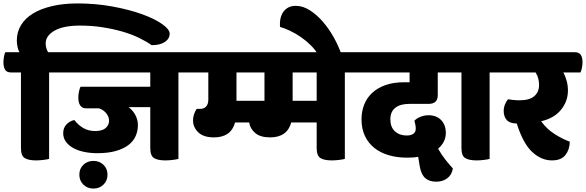

<svg xmlns="http://www.w3.org/2000/svg" viewBox="-55 -924 3412 1118"><path d="M58 -620Q51 -633 47 -651Q43 -669 43 -689Q43 -737 67 -777Q91 -817 136.5 -845Q182 -873 248 -888.5Q314 -904 397 -904Q503 -904 600.5 -886Q698 -868 771.5 -841.5Q845 -815 889 -784Q933 -753 933 -728Q933 -699 905.5 -680Q878 -661 828 -661Q797 -683 753.5 -704Q710 -725 656 -740.5Q602 -756 540 -765.5Q478 -775 411 -775Q314 -775 262.5 -745.5Q211 -716 211 -671Q211 -656 215 -643Q219 -630 225 -620H288Q312 -620 322.5 -605Q333 -590 333 -561Q333 -548 329.5 -529.5Q326 -511 321 -502H231V1Q223 4 199 7Q175 10 155 10Q111 10 89 -3.5Q67 -17 67 -62V-502H10Q-15 -502 -25 -517.5Q-35 -533 -35 -563Q-35 -575 -32 -593Q-29 -611 -24 -620Z M1041 -620Q1065 -620 1075.5 -605Q1086 -590 1086 -561Q1086 -548 1082.5 -529.5Q1079 -511 1074 -502H984V1Q976 4 952 7Q928 10 908 10Q864 10 842 -3.5Q820 -17 820 -62V-300H694Q719 -281 733.5 -253.5Q748 -226 748 -196Q748 -162 735 -132Q722 -102 693.5 -80Q665 -58 620 -45Q575 -32 511 -32Q473 -32 437.5 -39Q402 -46 374.5 -60.5Q347 -75 330 -97Q313 -119 313 -149Q313 -180 332.5 -200Q352 -220 378 -225Q400 -196 430 -178.5Q460 -161 499 -161Q541 -161 560.5 -178.5Q580 -196 580 -221Q580 -244 564 -264Q548 -284 522 -293H447Q424 -293 412.5 -309.5Q401 -326 401 -356Q401 -373 405 -391.5Q409 -410 414 -419H820V-502H303Q278 -502 268 -517.5Q258 -533 258 -563Q258 -575 261 -593Q264 -611 269 -620ZM489 174Q454 174 430.5 151Q407 128 407 93Q407 58 430.5 35.5Q454 13 489 13Q524 13 547.5 35.5Q571 58 571 93Q571 128 547.5 151Q524 174 489 174Z M1191 -124Q1130 -124 1099.5 -153.5Q1069 -183 1069 -223Q1069 -257 1090 -290H1110Q1133 -290 1145.5 -304Q1158 -318 1158 -344V-502H1061Q1036 -502 1026 -517.5Q1016 -533 1016 -563Q1016 -575 1019 -593Q1022 -611 1027 -620H2010Q2034 -620 2044.5 -605Q2055 -590 2055 -561Q2055 -548 2051.5 -529.5Q2048 -511 2043 -502H1953V1Q1945 4 1921 7Q1897 10 1877 10Q1833 10 1811 -3.5Q1789 -17 1789 -62V-211H1641Q1617 -124 1518 -124Q1461 -124 1431 -149.5Q1401 -175 1396 -211H1314Q1290 -124 1191 -124ZM1485 -502H1322V-337H1485ZM1649 -337H1789V-502H1649Z M1799 -602Q1783 -632 1756 -659Q1729 -686 1698 -707.5Q1667 -729 1634.5 -744.5Q1602 -760 1576 -767Q1575 -772 1575 -777Q1575 -782 1575 -787Q1575 -807 1580.5 -825.5Q1586 -844 1597.5 -858.5Q1609 -873 1626 -881.5Q1643 -890 1667 -890Q1709 -890 1749.5 -864Q1790 -838 1825.5 -797Q1861 -756 1889.5 -704.5Q1918 -653 1935 -602Z M2218 -229Q2218 -184 2244.5 -159.5Q2271 -135 2313 -135Q2338 -135 2352 -145Q2366 -155 2366 -175Q2366 -186 2363.5 -198.5Q2361 -211 2358 -221Q2371 -235 2393.5 -244Q2416 -253 2440 -253Q2487 -253 2514 -224.5Q2541 -196 2541 -150Q2541 -97 2496 -58Q2518 -20 2540 7.5Q2562 35 2582 57Q2576 94 2549.5 114Q2523 134 2485 134Q2444 134 2420.5 112.5Q2397 91 2389 44L2380 -11Q2365 -8 2348.5 -7Q2332 -6 2314 -6Q2258 -6 2209.5 -20Q2161 -34 2125.5 -62Q2090 -90 2070 -132Q2050 -174 2050 -230Q2050 -275 2065.5 -314.5Q2081 -354 2112 -383Q2143 -412 2189.5 -428.5Q2236 -445 2297 -445H2330V-502H2025Q2000 -502 1990 -517.5Q1980 -533 1980 -563Q1980 -575 1983 -593Q1986 -611 1991 -620H2565Q2589 -620 2599.5 -605Q2610 -590 2610 -561Q2610 -548 2606.5 -529.5Q2603 -511 2598 -502H2494V-369Q2494 -319 2439 -319H2327Q2276 -319 2247 -296.5Q2218 -274 2218 -229Z M2853 -620Q2877 -620 2887.5 -605Q2898 -590 2898 -561Q2898 -548 2894.5 -529.5Q2891 -511 2886 -502H2796V1Q2788 4 2764 7Q2740 10 2720 10Q2676 10 2654 -3.5Q2632 -17 2632 -62V-502H2575Q2550 -502 2540 -517.5Q2530 -533 2530 -563Q2530 -575 2533 -593Q2536 -611 2541 -620Z M3292 -620Q3316 -620 3326.5 -605Q3337 -590 3337 -561Q3337 -548 3333.5 -529.5Q3330 -511 3325 -502H3225Q3238 -479 3245 -452Q3252 -425 3252 -397Q3252 -334 3211.5 -284.5Q3171 -235 3096 -218Q3128 -173 3174.5 -143.5Q3221 -114 3263 -99Q3262 -53 3237.5 -21.5Q3213 10 3159 10Q3097 10 3044 -39Q2991 -88 2954 -205Q2914 -205 2896 -225Q2878 -245 2878 -277Q2878 -297 2885 -315Q2892 -333 2903 -346Q2914 -344 2932.5 -342Q2951 -340 2971 -340Q3028 -340 3056 -364Q3084 -388 3084 -430Q3084 -447 3079.5 -465.5Q3075 -484 3064 -502H2868Q2843 -502 2833 -517.5Q2823 -533 2823 -563Q2823 -575 2826 -593Q2829 -611 2834 -620Z"/></svg>

Font: Baloo
Style: Regular
Weight: 400
Designer: Sarang Kulkarni and Ek Type
Foundry: Ek Type
Version: Version 1.100;PS 1.000;hotconv 1.0.88;makeotf.lib2.5.647800;